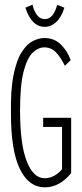

<svg xmlns="http://www.w3.org/2000/svg" viewBox="-20 -793 353 823"><path d="M173 10Q103 10 65 -69Q27 -148 27 -304Q25 -407 38 -471.5Q51 -536 73.5 -570.5Q96 -605 121.5 -617.5Q147 -630 171 -630Q212 -630 240.5 -602.5Q269 -575 283 -535L258 -511Q240 -548 219.5 -569Q199 -590 170 -590Q144 -590 120 -567Q96 -544 81 -485.5Q66 -427 66 -319Q66 -175 94.5 -102Q123 -29 171 -29Q193 -29 213 -40Q233 -51 246 -68V-249H165V-288H285V-51Q260 -20 231.5 -5Q203 10 173 10ZM225 -772 256 -760Q243 -719 221 -698.5Q199 -678 172 -678Q115 -678 89 -760L119 -773Q135 -711 172 -711Q209 -711 225 -772Z"/></svg>

Font: Inconsolata ExtraCondensed Light
Style: Regular
Weight: 300
Width: 2
Monospace: yes
Designer: Raph Levien, Cyreal, Brenton Simpson
Foundry: Raph Levien, Cyreal, Google
Version: Version 3.100; ttfautohint (v1.8.4.7-5d5b)